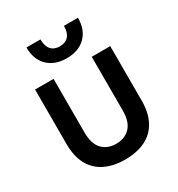

<svg xmlns="http://www.w3.org/2000/svg" viewBox="-174 -836 892 962"><g transform="rotate(-30 271.5 -355.0)"><path d="M271 12Q205 12 156 -11.5Q107 -35 80.5 -83Q54 -131 54 -203V-518H161V-207Q161 -142 191 -110.5Q221 -79 271 -79Q321 -79 351.5 -110.5Q382 -142 382 -207V-518H489V-203Q489 -131 462.5 -83Q436 -35 387 -11.5Q338 12 271 12ZM271 -574Q202 -574 162 -613.5Q122 -653 122 -722H203Q203 -683 220.5 -663Q238 -643 271 -643Q303 -643 321 -663Q339 -683 339 -722H420Q420 -653 380 -613.5Q340 -574 271 -574Z"/></g></svg>

Font: TikTok Sans 24pt Medium
Style: Regular
Weight: 500
Version: Version 4.000